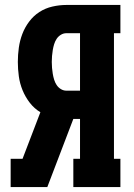

<svg xmlns="http://www.w3.org/2000/svg" viewBox="-20 -755 540 775"><path d="M23 0V-114H71L143 -302Q118 -317 100 -340.5Q82 -364 71 -391Q60 -418 56 -447Q52 -476 52 -505Q52 -534 56 -562.5Q60 -591 70 -617.5Q80 -644 97.5 -667.5Q115 -691 139 -706.5Q163 -722 191.5 -728.5Q220 -735 248 -735H466V-621H440V-114H466V0H276V-114H303V-275H276L171 0ZM248 -389H303V-621H248Q236 -621 225.5 -614.5Q215 -608 208.5 -598Q202 -588 198.5 -576.5Q195 -565 193 -553Q191 -541 190 -529Q189 -517 189 -505Q189 -493 190 -481Q191 -469 193 -457Q195 -445 198.5 -433.5Q202 -422 208.5 -412Q215 -402 225.5 -395.5Q236 -389 248 -389Z"/></svg>

Font: Iosevka Curly Slab Heavy
Style: Regular
Weight: 900
Monospace: yes
Designer: Belleve Invis
Foundry: Belleve Invis
Version: Version 22.1.2; ttfautohint (v1.8.4)